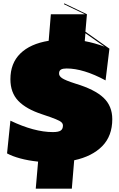

<svg xmlns="http://www.w3.org/2000/svg" viewBox="-20 -959 711 1144"><path d="M649 -249Q649 -149 589 -88Q529 -27 422 -4L408 165H193L207 4Q149 -2 101 -15Q53 -28 22 -45L42 -240Q184 -172 295 -172Q328 -172 341.5 -181Q355 -190 355 -211Q355 -222 346 -230.5Q337 -239 311 -249.5Q285 -260 231 -278Q136 -309 89 -358Q42 -407 42 -487Q42 -582 101 -640Q160 -698 270 -716L283 -874H486L361 -934L363 -939L498 -874L489 -770L632 -669L609 -480Q477 -551 377 -551Q355 -551 344 -545Q333 -539 332 -524Q330 -507 349.5 -493.5Q369 -480 429 -461Q545 -426 597 -376.5Q649 -327 649 -249ZM485 -714Q544 -703 603 -681L489 -761Z"/></svg>

Font: FFF_HK Layer Front
Style: Regular
Weight: 400
Italic angle: -5°
Designer: bBox Type GmbH
Foundry: bBox Type GmbH
Version: Version 0.002